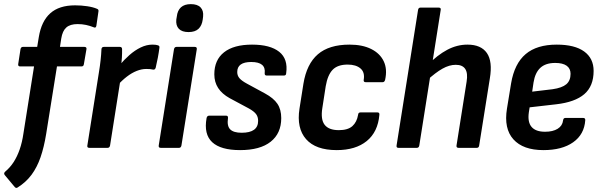

<svg xmlns="http://www.w3.org/2000/svg" viewBox="-37 -720 2932 935"><path d="M255.1 -491.7H373.2Q386 -491.7 384 -480.5L371.5 -407.6Q370.1 -396.5 360 -396.5H240.4L187.8 -67.6Q177.3 -3.1 160.4 45.9Q143.4 94.9 116.5 131.2Q89.5 167.5 48.4 193.3Q40.9 197.6 34.9 190.9L-13.8 132.5Q-20.9 123.7 -11.1 115.3Q12.6 95.4 29.6 69Q46.6 42.6 58.7 8Q70.9 -26.7 77.1 -70.1L128.8 -396.5H61.3Q50.2 -396.5 51.6 -407.6L62.8 -480.5Q65.1 -491.7 74.6 -491.7H144.1L152 -539.6Q164.7 -616.9 207.9 -655.4Q251.1 -694 328.7 -694Q358.4 -694 387.4 -689.7Q416.5 -685.4 435.5 -677.1Q444.2 -673.8 442.5 -664.7L432.3 -594.7Q430 -582 419.9 -586.9Q400.9 -594.5 381.9 -598.6Q362.9 -602.7 340.7 -602.7Q304.8 -602.7 286 -586.2Q267.2 -569.6 261.3 -532.5Z M398.4 0Q386.3 0 388.3 -11.1L444.9 -369Q449.9 -399.1 452.9 -426.8Q456 -454.5 457 -479.9Q457.7 -491.7 469.4 -491.7H546.4Q557.2 -491.7 557.5 -481.1Q557.9 -462.6 556.6 -439.9Q555.3 -417.2 552 -397.2L552.2 -349L498.9 -11.1Q496.5 0 487.1 0ZM535 -303.7 544 -401.2Q567.3 -428.9 593.5 -452Q619.7 -475.1 648.2 -488.9Q676.8 -502.7 705 -502.7Q723.4 -502.7 732.4 -499.3Q737.5 -497.6 738.8 -494.5Q740.1 -491.5 739.1 -485.8Q736.4 -464.2 731.6 -438.9Q726.9 -413.6 721.2 -390.3Q717.8 -378.9 707.7 -381.2Q701.1 -382.8 693.6 -383.5Q686.1 -384.2 675.1 -384.2Q652.7 -384.2 628.6 -374.6Q604.5 -365 580.8 -346.8Q557 -328.6 535 -303.7Z M746.1 0Q734 0 736 -11.8L810.3 -480.5Q812.7 -491.7 822.8 -491.7H910.8Q923 -491.7 921.3 -480.5L846.6 -11.8Q844.3 0 834.8 0ZM881.2 -563.8Q849.1 -563.8 833.9 -579.8Q818.6 -595.9 821.6 -625.2L824 -639.2Q827.1 -668.8 844.2 -684.4Q861.3 -699.9 892.4 -699.9Q924.5 -699.9 939.8 -683.9Q955.1 -667.9 952 -639.2L950.3 -625.2Q946.5 -595.6 929.8 -579.7Q913 -563.8 881.2 -563.8Z M1132.2 11Q1037.9 11 996.4 -27.5Q954.9 -66.1 968.9 -144.6Q971.3 -156.7 981.3 -156.7H1064.4Q1074.5 -156.7 1073.2 -144.6Q1067.6 -106.5 1084 -90Q1100.4 -73.5 1139.7 -73.5Q1220 -73.5 1220 -131.5Q1220 -150.9 1210.2 -164.1Q1200.5 -177.3 1176 -191.2L1081.3 -242Q1044.1 -262.7 1025.4 -291.4Q1006.7 -320.1 1006.7 -358Q1006.7 -428 1054 -465.3Q1101.3 -502.7 1190.5 -502.7Q1278.8 -502.7 1322.7 -467.7Q1366.5 -432.8 1356.6 -363.2Q1356.3 -352.1 1345.5 -352.1H1261.8Q1251.3 -352.1 1252 -363.2Q1258.8 -418.1 1186.7 -418.1Q1118.3 -418.1 1118.3 -369.3Q1118.3 -351.5 1129.2 -339Q1140 -326.4 1165.8 -312.5L1253.5 -264.9Q1295.3 -242.2 1313.9 -214.6Q1332.6 -186.9 1332.6 -144.8Q1332.6 -70.5 1281.1 -29.8Q1229.7 11 1132.2 11Z M1602.9 11Q1500.3 11 1453.5 -42.4Q1406.7 -95.7 1421.4 -190.7L1440.6 -312.2Q1456.3 -408.5 1510.9 -455.6Q1565.5 -502.7 1665.1 -502.7Q1728 -502.7 1770.7 -481.3Q1813.5 -459.9 1831.7 -421.6Q1849.9 -383.3 1838.5 -331.5Q1835.5 -319.7 1826.1 -319.7H1744.3Q1732.2 -319.7 1734.2 -331.5Q1740.5 -367.8 1718.6 -386.6Q1696.6 -405.5 1656.1 -405.5Q1607.1 -405.5 1582.8 -380.1Q1558.5 -354.8 1549.2 -300.3L1532.7 -193.7Q1523.8 -138.3 1544 -112.2Q1564.3 -86.2 1613 -86.2Q1657.1 -86.2 1679 -105.8Q1700.9 -125.5 1706.8 -160.8Q1707.6 -172.6 1718.6 -172.6H1801Q1811.9 -172.6 1810.5 -160.8Q1803.2 -77.2 1748.9 -33.1Q1694.6 11 1602.9 11Z M1903.4 0Q1892.3 0 1894.3 -11.8L1998.9 -671.9Q2000.9 -683 2010.7 -683H2099Q2111.2 -683 2109.2 -671.9L2004.9 -11.8Q2002.9 0 1993.1 0ZM2196.3 0Q2184.7 0 2186.1 -11.1L2235.3 -322.4Q2248.8 -404.4 2182.4 -404.4Q2151.1 -404.4 2117.7 -385.6Q2084.2 -366.9 2039.8 -326.3L2045.2 -403.4Q2093.3 -452.1 2140.9 -477.4Q2188.5 -502.7 2239.5 -502.7Q2305.5 -502.7 2334 -461.8Q2362.4 -420.9 2348.4 -337.9L2296.4 -11.1Q2294.7 0 2285 0Z M2609.3 11Q2510.4 11 2463.2 -41.4Q2416 -93.8 2431.8 -190.9L2452 -314.4Q2468.3 -410.4 2522.8 -456.5Q2577.2 -502.7 2674.3 -502.7Q2761.8 -502.7 2807.8 -469.3Q2853.8 -435.9 2853.8 -374.8Q2853.8 -300.6 2808.4 -261.5Q2763 -222.5 2671.3 -212.1L2542.2 -197.3L2538.3 -172.7Q2531.6 -125.2 2551.8 -101.8Q2572 -78.4 2617.4 -78.4Q2655.4 -78.4 2678.7 -92.9Q2702.1 -107.3 2705.1 -133.9Q2706.4 -145.7 2716.8 -145.7H2802.7Q2813.8 -145.7 2813.1 -134.6Q2808.3 -65.4 2754.2 -27.2Q2700.2 11 2609.3 11ZM2554.6 -273.7 2653.9 -285.5Q2700 -292.1 2720.8 -309.7Q2741.5 -327.4 2741.5 -360.6Q2741.5 -386.3 2722.5 -399.9Q2703.5 -413.5 2666.6 -413.5Q2620.2 -413.5 2594.5 -389.8Q2568.8 -366.1 2561.2 -318.4Z"/></svg>

Font: Sofia Sans Semi Condensed
Style: Italic
Weight: 400
Italic angle: -9°
Designer: Botio Nikoltchev, Ani Petrova
Foundry: lettersoup
Version: Version 4.101